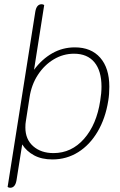

<svg xmlns="http://www.w3.org/2000/svg" viewBox="-20 -744 569 908"><path d="M16 140 147 -689Q153 -724 177 -724Q184 -724 189 -720L141 -414Q178 -464 227 -492Q276 -520 334 -520Q411 -520 454 -471Q497 -422 497 -334Q497 -297 492 -268Q479 -185 442 -122Q405 -59 350 -24.5Q295 10 228 10Q177 10 141 -9.5Q105 -29 85 -61L58 109Q52 144 28 144Q21 144 16 140ZM454 -268Q460 -304 460 -334Q460 -409 426.5 -449.5Q393 -490 330 -490Q279 -490 234.5 -463.5Q190 -437 159.5 -390.5Q129 -344 120 -285L102 -169Q100 -159 100 -141Q100 -85 137 -52.5Q174 -20 233 -20Q318 -20 377.5 -87.5Q437 -155 454 -268Z"/></svg>

Font: Thasadith
Style: Italic
Weight: 400
Italic angle: -9°
Designer: Cadson Demak Co.,Ltd.
Foundry: Cadson Demak Co.,Ltd.
Version: Version 1.000; ttfautohint (v1.6)